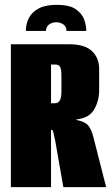

<svg xmlns="http://www.w3.org/2000/svg" viewBox="-20 -774 464 794"><path d="M214 -754Q268 -754 294 -735.5Q320 -717 328.5 -692Q337 -667 337 -646H255Q255 -664 242 -673Q229 -682 213 -682Q197 -682 184 -673.5Q171 -665 170 -646H87Q87 -676 100 -700.5Q113 -725 141 -739.5Q169 -754 214 -754ZM25 0V-591H265Q331 -591 360.5 -562.5Q390 -534 390 -490V-400Q390 -357 369.5 -321.5Q349 -286 296 -280V-278Q331 -271 344.5 -255.5Q358 -240 367 -204L419 0H242L208 -194Q204 -214 201 -225.5Q198 -237 194 -237H191V0ZM191 -347H207Q220 -347 227 -358Q234 -369 234 -396V-461Q234 -488 228.5 -497.5Q223 -507 210 -507H191Z"/></svg>

Font: Alumni Sans Black
Style: Regular
Weight: 900
Designer: Robert E. Leuschke
Foundry: Robert E. Leuschke
Version: Version 1.018